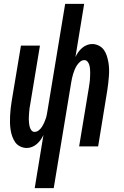

<svg xmlns="http://www.w3.org/2000/svg" viewBox="-20 -755 640 990"><path d="M159 215 204 -59Q198 -46 189.5 -34Q181 -22 170 -12.5Q159 -3 145.5 2.5Q132 8 118 8Q100 8 84 0Q68 -8 58.5 -21.5Q49 -35 43 -52Q37 -69 34.5 -86.5Q32 -104 31.5 -122Q31 -140 32 -158.5Q33 -177 35 -195.5Q37 -214 40 -232L88 -520H186L136 -218Q134 -208 132.5 -198Q131 -188 130.5 -178Q130 -168 129 -158Q128 -148 128.5 -138Q129 -128 130 -118.5Q131 -109 133.5 -100Q136 -91 142 -83Q148 -75 158 -75Q170 -75 180 -83Q190 -91 196.5 -101.5Q203 -112 208 -123Q213 -134 216.5 -145Q220 -156 222 -167.5Q224 -179 226 -191L316 -735H414L369 -461Q375 -474 383.5 -486Q392 -498 403 -507.5Q414 -517 427.5 -522.5Q441 -528 455 -528Q473 -528 489 -520Q505 -512 515 -498.5Q525 -485 530.5 -468Q536 -451 539 -433.5Q542 -416 542.5 -398Q543 -380 541.5 -361.5Q540 -343 538 -324.5Q536 -306 533 -288L486 0H388L438 -302Q439 -312 441 -322Q443 -332 443.5 -342Q444 -352 444.5 -362Q445 -372 445 -382Q445 -392 444 -401.5Q443 -411 440.5 -420Q438 -429 431.5 -437Q425 -445 415 -445Q403 -445 393.5 -437Q384 -429 377 -418.5Q370 -408 365.5 -397Q361 -386 357.5 -375Q354 -364 351.5 -352.5Q349 -341 347 -329L257 215Z"/></svg>

Font: Iosevka SmBd Ex Obl
Style: Regular
Weight: 600
Width: 7
Italic angle: -9°
Monospace: yes
Designer: Belleve Invis
Foundry: Belleve Invis
Version: Version 32.5.0; ttfautohint (v1.8.4)